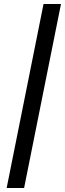

<svg xmlns="http://www.w3.org/2000/svg" viewBox="-20 -831 328 968"><path d="M287.5 -811 101.5 117H13.5L199.5 -811Z"/></svg>

Font: Argentum Sans
Style: Italic
Weight: 400
Italic angle: -11.3099°
Designer: Julieta Ulanovsky, Owen Earl, Rasmus Andersson, Cristiano Sobral
Foundry: The Argentum Sans Project Authors
Version: Version 3.131; ttfautohint (v1.8.4.7-5d5b-dirty)